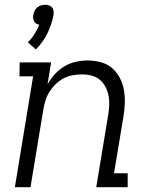

<svg xmlns="http://www.w3.org/2000/svg" viewBox="-20 -780 640 800"><path d="M42 0 118 -462H61L62 -520H193L178 -429Q191 -452 209 -471.5Q227 -491 249 -504Q271 -517 296 -522.5Q321 -528 345 -528Q374 -528 401 -520.5Q428 -513 447.5 -496Q467 -479 479.5 -455Q492 -431 496.5 -404Q501 -377 500 -349Q499 -321 494 -292L455 -58H512V0H381L431 -302Q434 -322 435 -342.5Q436 -363 432 -382.5Q428 -402 419 -419Q410 -436 395.5 -448Q381 -460 361.5 -465Q342 -470 322 -470Q303 -470 283 -466.5Q263 -463 245 -453.5Q227 -444 212.5 -430Q198 -416 187 -399Q176 -382 170 -363Q164 -344 161 -326L107 0ZM129 -574 96 -604Q112 -619 123.5 -638Q135 -657 144 -677Q137 -678 131 -681.5Q125 -685 122 -691Q119 -697 118 -704Q117 -711 119 -718Q120 -726 124 -734.5Q128 -743 135 -749Q142 -755 151 -757.5Q160 -760 168 -760Q176 -760 184 -757.5Q192 -755 197 -749Q202 -743 203 -734.5Q204 -726 203 -718Q196 -679 177.5 -641Q159 -603 129 -574Z"/></svg>

Font: Iosevka HT Light Extended
Style: Italic
Weight: 300
Width: 7
Italic angle: -9°
Monospace: yes
Designer: Belleve Invis
Foundry: Belleve Invis
Version: Version 32.3.0; ttfautohint (v1.8.4)